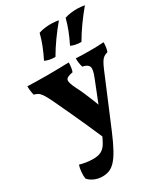

<svg xmlns="http://www.w3.org/2000/svg" viewBox="-232 -824 1029 1177"><g transform="rotate(-30 283.0 -235.5)"><path d="M394 -298Q416 -351.8 407.2 -371.1Q398.4 -390.4 364 -396.6Q359.4 -408.8 357 -426.2Q354.6 -443.6 354.6 -460.6Q377.6 -459.2 403.7 -458.6Q429.8 -458 454.8 -458Q481 -458 505.1 -458.6Q529.2 -459.2 551.8 -461.2Q551.8 -446.4 549.6 -428.8Q547.4 -411.2 541.6 -396.6Q524.8 -392.2 513.5 -384.2Q502.2 -376.2 492.1 -359.4Q482 -342.6 469.6 -313L322.6 37Q294 105 270.6 147Q247.2 189 225.9 211Q204.6 233 182.7 241Q160.8 249 136 249Q104.2 249 77.7 236.7Q51.2 224.4 37.6 207.4Q34.2 190 36.4 161.8Q38.6 133.6 45.8 113.4Q62.8 118.8 87.8 123Q112.8 127.2 141 127.2Q173.6 127.2 195.6 116.4Q217.6 105.6 234.8 77.8Q243.6 64 268.6 10Q293.6 -44 325 -124ZM260.2 43.8Q235.6 -14 207 -77.3Q178.4 -140.6 150.6 -200.7Q122.8 -260.8 99.8 -309Q82.8 -344 70.6 -361.8Q58.4 -379.6 46.4 -386.6Q34.4 -393.6 20.4 -396.6Q16.2 -409.2 14.1 -427.1Q12 -445 12 -460.6Q40.4 -459.6 76.9 -458.8Q113.4 -458 149 -458Q185.8 -458 229.8 -458.8Q273.8 -459.6 304.8 -460.6Q304.8 -444 302.1 -425.7Q299.4 -407.4 294.8 -396.6Q251 -389.4 245.4 -372Q239.8 -354.6 263.8 -307Q278.4 -278.6 293.7 -243.8Q309 -209 323.3 -172.1Q337.6 -135.2 349 -98.8ZM435.2 -530.4Q415.4 -530 395.1 -534.2Q374.8 -538.4 362.6 -544.8Q385.4 -590.8 400.3 -629.4Q415.2 -668 425.2 -707.2Q445.4 -714.2 469.3 -717.2Q493.2 -720.2 516 -719.8Q529.8 -719.4 543 -718Q556.2 -716.6 566 -714.6Q529.4 -671.2 495.6 -623.8Q461.8 -576.4 435.2 -530.4ZM251.2 -530.4Q231.4 -530 211.1 -534.2Q190.8 -538.4 178.6 -544.8Q201.4 -590.8 216.3 -629.4Q231.2 -668 241.2 -707.2Q261.4 -714.2 285.3 -717.2Q309.2 -720.2 332 -719.8Q345.8 -719.4 359 -718Q372.2 -716.6 382 -714.6Q345.4 -671.2 311.6 -623.8Q277.8 -576.4 251.2 -530.4Z"/></g></svg>

Font: Vollkorn
Style: Regular
Weight: 400
Designer: Friedrich Althausen
Foundry: Friedrich Althausen
Version: Version 4.104